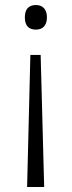

<svg xmlns="http://www.w3.org/2000/svg" viewBox="-20 -561 286 765"><path d="M167 -492C167 -524 150 -541 123 -541C94 -541 79 -524 79 -492C79 -459 94 -443 123 -443C150 -443 167 -459 167 -492ZM101 -342 88 184H156L142 -342Z"/></svg>

Font: Noto Sans Sinhala UI Light
Style: Regular
Weight: 300
Designer: Jelle Bosma - Monotype Design Team
Foundry: Monotype Imaging Inc.
Version: Version 2.006